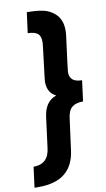

<svg xmlns="http://www.w3.org/2000/svg" viewBox="-133 -889 586 1058"><g transform="rotate(-10 160.5 -360.0)"><path d="M-4 120H-29L-14 5Q71 5 80 -86L101 -248Q111 -338 177 -360Q129 -383 129 -445Q129 -453 141 -549Q154 -653 154 -662Q154 -699 135.5 -712Q117 -725 82 -725L97 -840Q152 -840 187.5 -832.5Q223 -825 251 -801Q290 -767 290 -706Q290 -691 288 -674Q263 -484 263 -475Q263 -418 332 -418L317 -302Q276 -302 254.5 -284Q233 -266 228 -222L205 -50Q184 120 -4 120Z"/></g></svg>

Font: Tanohe Sans SemiBold
Style: Italic
Weight: 600
Designer: Village Type and Design LLC & Cristiano Sobral
Foundry: Cooper Hewitt Smithsonian Design Museum
Version: Version 1.00;September 29, 2021;FontCreator 13.0.0.2655 64-b